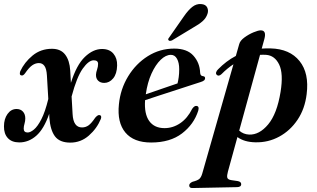

<svg xmlns="http://www.w3.org/2000/svg" viewBox="-22 -708 1596 968"><path d="M332 -352.5 335.5 -290.5Q364 -381 405.8 -421Q447.5 -461 492.5 -461Q530 -461 549.8 -437.5Q569.5 -414 568.5 -378Q567.5 -335.5 548.5 -312.8Q529.5 -290 503.5 -290Q484 -290 472.5 -301.5Q461 -313 462 -332.5Q462.5 -343 467.5 -357.5Q472.5 -372 472.5 -386Q472.5 -404 450.5 -404Q425 -404 395 -361.8Q365 -319.5 339 -221.5L344 -133Q347.5 -65.5 391.5 -65.5Q410 -65.5 424.8 -76.2Q439.5 -87 458 -114.5Q470.5 -129 479 -128Q492.5 -126 486.5 -108.5Q466.5 -60 426 -24.5Q385.5 11 332.5 11Q279 11 255.2 -20.5Q231.5 -52 227 -114L226 -134Q199.5 -57.5 161 -23.8Q122.5 10 75.5 10Q37.5 10 17.5 -11.8Q-2.5 -33.5 -2 -71Q-2 -108.5 16 -133.5Q34 -158.5 61.5 -158.5Q81.5 -158.5 93.5 -145.5Q105.5 -132.5 105.5 -111Q105.5 -97.5 101.5 -84.2Q97.5 -71 97.5 -59.5Q97.5 -40 117.5 -40Q131 -40 149.2 -55Q167.5 -70 186.5 -106.8Q205.5 -143.5 221.5 -209L214.5 -328Q212.5 -361 202.2 -375.5Q192 -390 174 -390Q157 -390 140.8 -379Q124.5 -368 104 -338Q95 -326 87 -327.5Q73.5 -329 80 -348.5Q101 -394 142.2 -428Q183.5 -462 240 -462Q284 -462 306.5 -432.8Q329 -403.5 332 -352.5Z M977.5 -150Q955.5 -81 895.5 -35.2Q835.5 10.5 740 10.5Q652 10.5 610 -40Q568 -90.5 577.5 -182Q585 -259 624 -323Q663 -387 723.5 -425Q784 -463 856 -463Q921.5 -463 953.2 -427.2Q985 -391.5 987 -342Q987.5 -325 1001.5 -324Q1012 -323 1012 -314Q1012.5 -308.5 1007.8 -303.5Q1003 -298.5 990 -294.5Q974.5 -289.5 941.5 -278.8Q908.5 -268 867 -254.5Q825.5 -241 783.8 -227.5Q742 -214 709.5 -203Q704.5 -134 730.2 -98Q756 -62 807.5 -62Q850 -62 886.8 -87Q923.5 -112 947 -159.5Q958 -175 967.5 -174Q984 -173.5 977.5 -150ZM839.5 -431.5Q814 -431.5 788 -406.5Q762 -381.5 741.8 -337Q721.5 -292.5 713 -232.5Q751.5 -246 797 -261.5Q842.5 -277 873 -287.5Q876.5 -301 879 -318.8Q881.5 -336.5 881.5 -359.5Q881.5 -391.5 870.5 -411.5Q859.5 -431.5 839.5 -431.5ZM905.5 -626Q926.5 -656.5 947.2 -673Q968 -689.5 992 -687.5Q1015 -686 1022.5 -670.5Q1030 -655 1024 -638Q1017 -616.5 999 -600.8Q981 -585 954.5 -570.5L845.5 -504.5Q832 -499 827.5 -505.5Q824.5 -509 826.8 -513.2Q829 -517.5 833 -522Z M1094.5 -334Q1080 -321 1070.5 -331Q1065.5 -336 1067.8 -343.8Q1070 -351.5 1078 -359Q1097.5 -379 1119.8 -396Q1142 -413 1167 -426L1184 -485.5Q1188.5 -503 1210.2 -519Q1232 -535 1256 -545Q1280 -555 1292.5 -555Q1322.5 -555 1311 -512L1297.5 -463Q1319 -464.5 1342 -464Q1439 -461.5 1488.2 -400.2Q1537.5 -339 1524 -233Q1515 -159 1478 -104Q1441 -49 1385.5 -19Q1330 11 1266 9.5Q1209.5 8.5 1175 -17L1127 157.5Q1121.5 177.5 1123.8 187.2Q1126 197 1143 200L1177 205Q1194 208.5 1194 220Q1194.5 235 1173 235.5L948.5 240Q932 240.5 932 227Q932 216 948.5 208.5Q974 202 983 194Q992 186 997.5 167.5L1155 -384Q1123.5 -363.5 1094.5 -334ZM1234 -29.5Q1285.5 -27.5 1330 -80.8Q1374.5 -134 1392.5 -244.5Q1407.5 -337 1385.5 -382.5Q1363.5 -428 1320 -431.5Q1304.5 -432.5 1289 -431.5L1184 -49.5Q1204.5 -31 1234 -29.5Z"/></svg>

Font: Fraunces 72pt SemiBold
Style: Italic
Weight: 600
Italic angle: -16°
Version: Version 1.000;[b76b70a41]